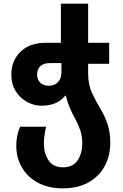

<svg xmlns="http://www.w3.org/2000/svg" viewBox="-20 -780 671 1050"><path d="M324 250Q245 250 188 219.5Q131 189 100 136Q69 83 69 17Q69 -39 90 -87H232Q227 -66 223.5 -41.5Q220 -17 220 5Q220 57 245 96Q270 135 325 135Q380 135 405 96Q430 57 430 4Q430 -34 419.5 -66Q409 -98 393 -127Q374 -161 361 -192Q348 -223 340 -257H337Q315 -230 283.5 -216Q252 -202 206 -202Q167 -202 129 -222Q91 -242 66.5 -280.5Q42 -319 42 -373Q42 -448 92 -497Q142 -546 231 -546H313V-760H462V-546H577V-431H462V-378Q462 -317 483.5 -271Q505 -225 532 -180Q553 -145 568 -101.5Q583 -58 583 -1Q583 74 551.5 130.5Q520 187 462 218.5Q404 250 324 250ZM247 -311Q278 -311 297 -331Q316 -351 316 -383V-435H253Q220 -435 201.5 -419Q183 -403 183 -373Q183 -345 200 -328Q217 -311 247 -311Z"/></svg>

Font: Noto Sans Georgian Bold
Style: Regular
Weight: 700
Designer: Monotype Design Team, Akaki Razmadze
Foundry: Google LLC
Version: Version 2.005; ttfautohint (v1.8.4.7-5d5b)